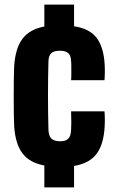

<svg xmlns="http://www.w3.org/2000/svg" viewBox="-20 -820 498 840"><path d="M174 0V-96Q109 -108 78 -149.5Q47 -191 42 -268Q41 -285 40.5 -320.5Q40 -356 40 -397.5Q40 -439 40.5 -475Q41 -511 42 -530Q47 -609 78.5 -650.5Q110 -692 174 -704V-800H304V-705Q372 -695 403 -654Q434 -613 438 -536Q439 -520 438.5 -497Q438 -474 437 -469H291Q292 -478 292 -495.5Q292 -513 292 -529.5Q292 -546 291 -553Q290 -577 278.5 -587.5Q267 -598 242 -598Q216 -598 204.5 -587.5Q193 -577 192 -553Q190 -482 190 -402Q190 -322 192 -252Q193 -225 205 -213.5Q217 -202 244 -202Q268 -202 279 -213.5Q290 -225 291 -252Q293 -277 291 -333H437Q438 -328 438.5 -306.5Q439 -285 438 -268Q434 -189 402.5 -147Q371 -105 304 -94V0Z"/></svg>

Font: Big Shoulders Display Black
Style: Regular
Weight: 900
Designer: Patric King
Foundry: XO Type Co
Version: Version 1.000; ttfautohint (v1.8.2)